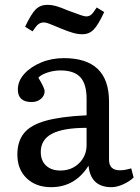

<svg xmlns="http://www.w3.org/2000/svg" viewBox="-20 -762 579 796"><path d="M192 14Q129 14 90.5 -23Q52 -60 52 -121Q52 -176 79.5 -210Q107 -244 170 -261.5Q233 -279 339 -284V-352Q339 -414 313 -442Q287 -470 231 -470Q204 -470 177.5 -461.5Q151 -453 139 -440Q165 -397 165 -384Q165 -365 149.5 -352Q134 -339 111 -339Q54 -339 54 -391Q54 -426 80.5 -455.5Q107 -485 150.5 -503Q194 -521 245 -521Q432 -521 432 -341V-100Q432 -56 477 -56Q488 -56 499 -58Q510 -60 524 -64L534 -26Q516 -9 490 2.5Q464 14 442 14Q356 14 347 -75Q291 14 192 14ZM230 -55Q277 -55 308 -85.5Q339 -116 339 -161V-232Q242 -232 195.5 -207.5Q149 -183 149 -132Q149 -96 171 -75.5Q193 -55 230 -55ZM322 -620Q303 -620 283.5 -625.5Q264 -631 232 -644Q192 -661 180.5 -665Q169 -669 162 -669Q149 -669 139.5 -662Q130 -655 115 -632L84 -651Q109 -704 128 -723Q147 -742 177 -742Q194 -742 212 -737Q230 -732 263 -718Q298 -705 314 -699.5Q330 -694 337 -694Q350 -694 358.5 -701.5Q367 -709 381 -731L412 -712Q387 -658 368 -639Q349 -620 322 -620Z"/></svg>

Font: Literata 12pt
Style: Regular
Weight: 400
Designer: Latin by Veronika Burian and Jose Scaglione. Greek by Irene Vlachou. Cyrillic by Vera Evstafieva.
Foundry: TypeTogether
Version: Version 3.002